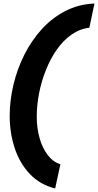

<svg xmlns="http://www.w3.org/2000/svg" viewBox="-20 -845 558 1093"><path d="M323.8 90 294 227.8Q207.2 206.2 149.5 145.1Q91.8 84 63.5 -2.4Q35.2 -88.8 35.2 -185.2Q35.2 -272.2 56.3 -361.6Q77.4 -451 118 -532.2Q158.6 -613.4 217 -677.9Q275.4 -742.4 351.1 -781.8Q426.8 -821.2 517.8 -825L488.6 -687.2Q433.8 -680.8 387.1 -648Q340.4 -615.2 304.1 -563.6Q267.8 -512 242.1 -448.3Q216.4 -384.6 202.8 -315.8Q189.2 -247 189.2 -180.6Q189.2 -116.2 205.2 -59.4Q221.2 -2.6 251.4 37.2Q281.6 77 323.8 90Z"/></svg>

Font: Be Vietnam Pro Variable Thin
Style: Italic
Weight: 100
Italic angle: -12°
Designer: Lam Bao, Tony Le, Vietanh Nguyen
Foundry: Yellow Type Foundry
Version: Version 1.002